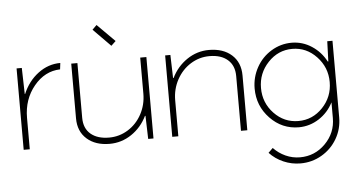

<svg xmlns="http://www.w3.org/2000/svg" viewBox="-57 -773 2020 1090"><g transform="rotate(-5 953.5 -228.0)"><path d="M54.2 -463.9H84L87.9 -314.9H89.8Q120.1 -386.7 177.7 -429.9Q235.4 -473.1 304.2 -473.1L299.8 -437Q212.4 -434.6 150.6 -359.6Q88.9 -284.7 88.9 -179.2V0H54.2Z M365.7 -463.9H400.9V-151.9Q400.9 -91.8 439.2 -59.3Q477.5 -26.9 543.9 -26.9Q602.1 -26.9 651.6 -57.6Q701.2 -88.4 730 -141.8Q758.8 -195.3 758.8 -258.8V-463.9H793.9V0H763.7L759.8 -131.8H756.8Q725.6 -67.9 668.7 -29.5Q611.8 8.8 543.9 8.8Q462.9 8.8 414.3 -34.4Q365.7 -77.6 365.7 -151.9ZM601.6 -544.9 502.9 -645 527.8 -669.9 627.9 -569.8Z M900.9 -463.9H930.7L934.6 -332H937.5Q968.8 -396 1025.9 -434.6Q1083 -473.1 1150.9 -473.1Q1231.9 -473.1 1280.3 -429.9Q1328.6 -386.7 1328.6 -312V0H1292.5V-312Q1292.5 -372.1 1254.6 -405Q1216.8 -438 1150.9 -438Q1092.8 -438 1043.2 -407Q993.7 -376 964.6 -322.3Q935.5 -268.6 935.5 -205.1V0H900.9Z M1426.8 -231.9Q1426.8 -147.5 1484.1 -87.2Q1541.5 -26.9 1622.6 -26.9Q1703.6 -26.9 1761 -87.2Q1818.4 -147.5 1818.4 -231.9Q1818.4 -315.9 1760.7 -377Q1703.1 -438 1622.6 -438Q1542 -438 1484.4 -377Q1426.8 -315.9 1426.8 -231.9ZM1622.6 -473.1Q1684.6 -472.7 1736.3 -438.7Q1788.1 -404.8 1817.4 -349.1H1820.8L1824.7 -463.9H1854.5V-26.9Q1854.5 38.6 1822.3 94Q1790 149.4 1734.6 181.6Q1679.2 213.9 1613.8 213.9Q1563 213.9 1516.8 193.8Q1470.7 173.8 1437.5 138.2L1463.4 112.8Q1492.7 143.6 1531.7 161.4Q1570.8 179.2 1613.8 179.2Q1698.2 179.2 1758.3 118.7Q1818.4 58.1 1818.4 -26.9V-116.2Q1789.6 -59.6 1737.1 -25.6Q1684.6 8.3 1622.6 8.8Q1526.4 8.8 1458.5 -62Q1390.6 -132.8 1390.6 -231.9Q1390.6 -296.4 1421.4 -352.1Q1452.1 -407.7 1505.9 -440.4Q1559.6 -473.1 1622.6 -473.1Z"/></g></svg>

Font: RawengulkSans
Style: Regular
Weight: 500
Designer: gluk (gluksza@wp.pl)
Foundry: gluk (gluksza@wp.pl)
Version: Version 0.94